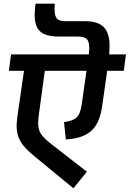

<svg xmlns="http://www.w3.org/2000/svg" viewBox="-20 -986 703 1041"><path d="M651 -602H561L534 -411Q521 -318 475 -276.5Q429 -235 337 -230L327 -324Q375 -330 395.5 -349Q416 -368 423 -420L449 -602H223L190 -360Q187 -336 187 -317Q187 -284 200.5 -262.5Q214 -241 249 -212L451 -55L378 35L164 -141Q111 -184 90.5 -220.5Q70 -257 70 -303Q70 -316 74 -352L110 -602H28L40 -691H462Q464 -717 464 -724Q464 -762 449.5 -775Q435 -788 398 -788H296Q229 -788 198.5 -815Q168 -842 168 -903Q168 -939 173 -966H277Q276 -955 276 -936Q276 -898 289 -884.5Q302 -871 337 -871H443Q511 -871 542.5 -839Q574 -807 574 -739Q574 -719 572 -691H663Z"/></svg>

Font: FiraGO Medium
Style: Italic
Weight: 500
Italic angle: -8°
Designer: bBox Type GmbH
Foundry: bBox Type GmbH
Version: Version 1.001